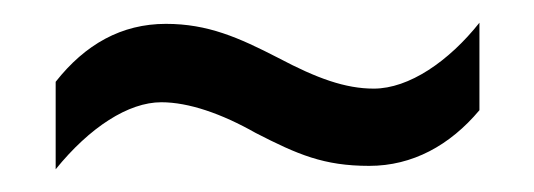

<svg xmlns="http://www.w3.org/2000/svg" viewBox="-20 -437 470 169"><path d="M205 -320C242 -301 265 -291 305 -291C343 -291 376 -309 402 -340V-417C375 -383 340 -359 309 -359C284 -359 259 -368 225 -386C190 -404 163 -416 126 -416C87 -416 55 -398 29 -365V-288C59 -325 93 -347 122 -347C146 -347 175 -337 205 -320Z"/></svg>

Font: Noto Sans UI Condensed
Style: Regular
Weight: 400
Width: 3
Designer: Monotype Design Team
Foundry: Monotype Imaging Inc.
Version: Version 1.901